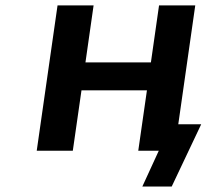

<svg xmlns="http://www.w3.org/2000/svg" viewBox="-20 -559 794 712"><path d="M250 0 282.2 -224.1H524.9L492.7 0H568.8L507.8 132.8H616.7L726.1 -98.1H641.1L704.1 -539.1H569.8L539.6 -327.6H296.9L327.1 -539.1H193.4L116.2 0Z"/></svg>

Font: Winston SemiBold
Style: Italic
Weight: 600
Italic angle: -8.13011°
Designer: Vernon Adams, Kim Jin-seong, David Berlow, Cristiano Sobral
Foundry: The Winston Project Authors
Version: Version 3.004